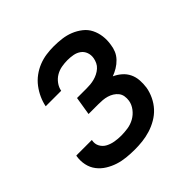

<svg xmlns="http://www.w3.org/2000/svg" viewBox="-145 -655 789 789"><g transform="rotate(-45 250.0 -260.0)"><path d="M207 8Q183 8 159 5.5Q135 3 113.5 -4Q92 -11 72.5 -23Q53 -35 39 -53Q25 -71 20 -94.5Q15 -118 19 -142L20 -145H110V-144Q106 -125 114.5 -109.5Q123 -94 138.5 -86Q154 -78 172 -75Q190 -72 208 -72Q227 -72 247 -75Q267 -78 285 -88Q303 -98 316 -115Q329 -132 332 -151Q334 -164 332 -176.5Q330 -189 322.5 -198.5Q315 -208 304.5 -214.5Q294 -221 282 -224.5Q270 -228 257.5 -229Q245 -230 232 -230H176L189 -310H245Q256 -310 267 -311Q278 -312 289.5 -315Q301 -318 312 -323.5Q323 -329 332 -337Q341 -345 346 -355.5Q351 -366 353 -377Q356 -394 350.5 -409Q345 -424 332.5 -433Q320 -442 304 -445Q288 -448 271 -448Q255 -448 237.5 -445Q220 -442 204.5 -433Q189 -424 178 -409Q167 -394 164 -377H74Q78 -398 87.5 -419Q97 -440 111 -458.5Q125 -477 144 -491Q163 -505 184.5 -513.5Q206 -522 228 -525Q250 -528 271 -528Q295 -528 318.5 -525Q342 -522 363 -513.5Q384 -505 402 -491Q420 -477 430 -457Q440 -437 443 -414Q446 -391 442 -367Q440 -350 433.5 -334.5Q427 -319 414.5 -306Q402 -293 387 -284Q372 -275 356 -269Q374 -261 389 -248Q404 -235 412.5 -217.5Q421 -200 422.5 -179.5Q424 -159 421 -138Q417 -115 406.5 -93Q396 -71 380 -53.5Q364 -36 342.5 -23.5Q321 -11 298 -4Q275 3 252.5 5.5Q230 8 207 8Z"/></g></svg>

Font: Iosevka SS18 Medium
Style: Italic
Weight: 500
Italic angle: -9°
Monospace: yes
Designer: Belleve Invis
Foundry: Belleve Invis
Version: Version 25.1.1; ttfautohint (v1.8.4)